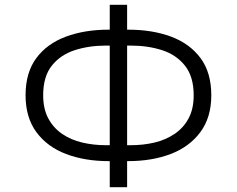

<svg xmlns="http://www.w3.org/2000/svg" viewBox="-20 -753 982 796"><path d="M435 23V-102L455 -85H430Q332 -85 254 -114.5Q176 -144 131 -205Q86 -266 86 -358Q86 -452 130.5 -512Q175 -572 253 -601Q331 -630 430 -630H455L435 -613V-733H507V-613L487 -630H511Q612 -630 689.5 -601Q767 -572 811.5 -512Q856 -452 856 -358Q856 -266 810.5 -205Q765 -144 687.5 -114.5Q610 -85 511 -85H487L507 -102V23ZM435 -127V-588L454 -564H419Q349 -564 290 -545Q231 -526 195 -481Q159 -436 159 -358Q159 -302 180 -262.5Q201 -223 237.5 -198Q274 -173 321 -162Q368 -151 419 -151H454ZM507 -127 488 -151H522Q574 -151 620.5 -162Q667 -173 704 -198Q741 -223 762 -262.5Q783 -302 783 -358Q783 -435 747 -480.5Q711 -526 652 -545Q593 -564 522 -564H488L507 -588Z"/></svg>

Font: Nunito Sans 6pt Light
Style: Regular
Weight: 300
Version: Version 3.101;gftools[0.9.27]